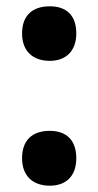

<svg xmlns="http://www.w3.org/2000/svg" viewBox="-20 -577 312 609"><path d="M50 -471C50 -414 85 -384 138 -384C188 -384 222 -414 222 -471C222 -529 190 -557 138 -557C83 -557 50 -528 50 -471ZM50 -75C50 -18 85 12 138 12C189 12 222 -18 222 -75C222 -133 190 -162 138 -162C83 -162 50 -133 50 -75Z"/></svg>

Font: Noto Sans Georgian Condensed ExtraBold
Style: Regular
Weight: 800
Width: 3
Designer: Monotype Design Team, Akaki Razmadze
Foundry: Google LLC
Version: Version 2.005